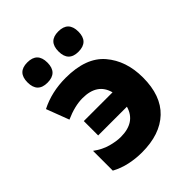

<svg xmlns="http://www.w3.org/2000/svg" viewBox="-215 -894 1030 1030"><g transform="rotate(-45 300.0 -378.5)"><path d="M243 -690Q243 -767 167 -767Q92 -767 92 -690Q92 -613 167 -613Q243 -613 243 -690ZM478 -690Q478 -767 402 -767Q327 -767 327 -690Q327 -613 402 -613Q478 -613 478 -690ZM261 10Q398 10 473.5 -61.5Q549 -133 549 -271Q549 -398 478.5 -480.5Q408 -563 254 -563Q147 -563 61 -519L110 -390Q182 -422 241 -422Q353 -422 377 -330H159V-221H377Q351 -129 239 -129Q206 -129 164 -140.5Q122 -152 81 -182V-32Q121 -10 167.5 0Q214 10 261 10Z"/></g></svg>

Font: Noto Sans Mono UI ExtraBold
Style: Regular
Weight: 800
Designer: Monotype Design team
Foundry: Monotype Imaging Inc.
Version: 1.000